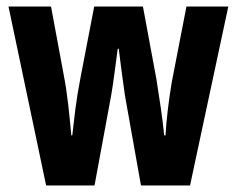

<svg xmlns="http://www.w3.org/2000/svg" viewBox="-20 -567 725 587"><path d="M362 -275Q357 -309 352 -347.5Q347 -386 343 -418H340Q335 -382 330 -343.5Q325 -305 320 -276L269 0H121L6 -547H136L175 -337Q183 -296 188.5 -247.5Q194 -199 198 -153H201Q205 -191 210.5 -234Q216 -277 226 -329L268 -547H417L458 -326Q465 -283 471.5 -238Q478 -193 482 -153H486Q488 -189 493 -231Q498 -273 505 -315L550 -547H678L561 0H411Z"/></svg>

Font: Noto Sans Myanmar ExtraCondensed
Style: Bold
Weight: 700
Width: 2
Designer: Monotype Design Team
Foundry: Monotype Imaging Inc.
Version: Version 2.107; ttfautohint (v1.8.4.7-5d5b)